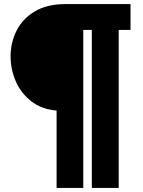

<svg xmlns="http://www.w3.org/2000/svg" viewBox="-20 -720 702 943"><path d="M258 203V-177Q185 -183 134.5 -222Q84 -261 58 -319.5Q32 -378 32 -444Q32 -510 61 -568.5Q90 -627 150 -663.5Q210 -700 303 -700H621V-573H563V203H431V-573H389V203Z"/></svg>

Font: MuseoModerno Thin Black
Style: Regular
Weight: 900
Version: Version 1.002